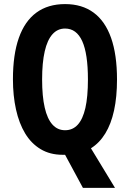

<svg xmlns="http://www.w3.org/2000/svg" viewBox="-20 -745 633 935"><path d="M549.8 -357.9Q549.8 -272.9 535.4 -207Q521 -141.1 492.7 -95Q464.4 -48.8 422.9 -22.9L540 169.9H383.8L296.9 8.8Q294.9 8.8 291.5 8.8Q288.1 8.8 285.2 8.8Q223.6 8.8 178 -18.6Q132.3 -45.9 102.5 -95.2Q72.8 -144.5 57.9 -211.9Q43 -279.3 43 -358.9Q43 -479 71.8 -560.5Q100.6 -642.1 157.2 -683.6Q213.9 -725.1 296.9 -725.1Q379.4 -725.1 435.8 -683.6Q492.2 -642.1 521 -560.3Q549.8 -478.5 549.8 -357.9ZM185.1 -357.9Q185.1 -275.9 197.8 -220.9Q210.4 -166 235.4 -138.4Q260.3 -110.8 296.9 -110.8Q334 -110.8 358.6 -137.7Q383.3 -164.6 395.8 -219.2Q408.2 -273.9 408.2 -357.9Q408.2 -483.4 380.4 -544.7Q352.5 -606 296.9 -606Q260.3 -606 235.4 -578.1Q210.4 -550.3 197.8 -495.1Q185.1 -439.9 185.1 -357.9Z"/></svg>

Font: Open Sans Condensed
Style: Regular
Weight: 400
Width: 3
Designer: Monotype Design Team
Foundry: Monotype Imaging Inc.
Version: Version 3.000